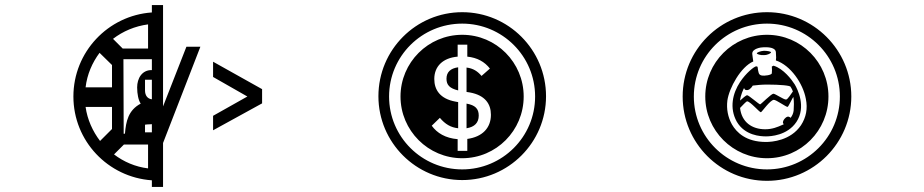

<svg xmlns="http://www.w3.org/2000/svg" viewBox="-20 -769 3640 756"><path d="M374 -214C345 -252 324 -298 317 -348H421V-261ZM563 -200V-106C513 -112 467 -132 429 -161L468 -200ZM317 -425C323 -476 343 -522 372 -561L421 -513V-425ZM466 -536H578V-493C539 -494 520 -460 520 -425C520 -399 525 -374 534 -361C485 -335 476 -291 472 -243L467 -242ZM551 -455H578V-378C561 -380 551 -393 551 -413ZM551 -278C551 -278 563 -280 578 -280V-248H551ZM425 -616C464 -646 511 -666 563 -673V-578H463ZM269 -389C269 -214 405 -71 578 -59V-33H622V-206L769 -585H714L622 -350V-749H578V-720C405 -708 269 -564 269 -389ZM1012 -362V-418L819 -526V-466L954 -389L819 -313V-256Z M1782 -175V-221C1734 -225 1701 -245 1680 -274L1712 -305C1733 -280 1755 -267 1784 -264V-367L1773 -369C1713 -380 1690 -415 1690 -458C1690 -508 1724 -541 1782 -546V-593H1820V-546C1859 -542 1888 -526 1909 -499L1876 -470C1861 -488 1843 -500 1817 -503V-407L1830 -405C1890 -394 1913 -360 1913 -317C1913 -265 1879 -230 1820 -222V-175ZM1512 -389C1512 -548 1641 -676 1800 -676C1958 -676 2087 -548 2087 -389C2087 -230 1958 -102 1800 -102C1641 -102 1512 -230 1512 -389ZM1738 -459C1738 -434 1751 -421 1784 -413V-504C1754 -500 1738 -485 1738 -459ZM1557 -389C1557 -255 1666 -146 1800 -146C1934 -146 2042 -255 2042 -389C2042 -523 1934 -632 1800 -632C1666 -632 1557 -523 1557 -389ZM1470 -390C1470 -208 1618 -60 1800 -60C1982 -60 2130 -208 2130 -390C2130 -573 1982 -721 1800 -721C1618 -721 1470 -573 1470 -390ZM1865 -314C1865 -341 1851 -355 1817 -361V-264C1849 -269 1865 -286 1865 -314Z M2922 -394C2917 -394 2903 -381 2894 -373C2896 -395 2907 -417 2910 -423C2910 -420 2911 -419 2912 -418C2913 -416 2914 -415 2916 -415C2928 -411 2938 -422 2944 -432C2960 -434 2979 -436 3001 -436C3052 -436 3093 -432 3093 -427C3097 -421 3100 -415 3102 -409C3097 -403 3082 -377 3075 -377C3065 -377 3033 -400 3025 -400C3016 -399 2977 -359 2973 -358C2969 -358 2928 -394 2922 -394ZM2712 -389C2712 -548 2841 -676 3000 -676C3158 -676 3287 -548 3287 -389C3287 -230 3158 -102 3000 -102C2841 -102 2712 -230 2712 -389ZM3153 -380C3161 -341 3154 -307 3134 -276C3093 -215 3019 -210 2996 -210C2917 -210 2880 -248 2862 -279C2846 -308 2840 -340 2844 -373C2851 -423 2897 -506 2946 -527C2944 -537 2943 -552 2942 -557V-558C2942 -577 2974 -583 2988 -583C2997 -583 3007 -583 3015 -581C3020 -580 3034 -576 3035 -564L3036 -542C3036 -538 3035 -535 3035 -531C3093 -512 3142 -440 3153 -380ZM3104 -387C3107 -368 3106 -349 3105 -334C3104 -324 3100 -314 3093 -305C3090 -308 3083 -314 3073 -305C3066 -299 3063 -292 3063 -288C3062 -284 3064 -281 3067 -281C3065 -279 3063 -278 3060 -277C3042 -269 3021 -260 2993 -260C2941 -260 2900 -288 2894 -344C2904 -354 2918 -370 2922 -370C2935 -369 2970 -327 2976 -327C2980 -328 3012 -375 3027 -376C3036 -376 3075 -348 3081 -348C3085 -349 3100 -384 3104 -387ZM2988 -569C2973 -568 2960 -562 2960 -559C2960 -556 2973 -551 2988 -552C3004 -552 3016 -560 3016 -563C3016 -566 3003 -569 2988 -569ZM2757 -389C2757 -255 2866 -146 3000 -146C3134 -146 3242 -255 3242 -389C3242 -523 3134 -632 3000 -632C2866 -632 2757 -523 2757 -389ZM2668 -389C2668 -206 2816 -57 3000 -57C3183 -57 3332 -206 3332 -389C3332 -572 3183 -721 3000 -721C2816 -721 2668 -572 2668 -389ZM2963 -506C2960 -507 2959 -508 2958 -508C2949 -507 2917 -481 2894 -446C2865 -402 2851 -344 2881 -290C2913 -235 2975 -232 2996 -232C3013 -232 3080 -235 3116 -289C3155 -348 3121 -417 3109 -437C3097 -456 3065 -498 3027 -510C3025 -511 3024 -509 3019 -507C3020 -501 3020 -486 3019 -480C3018 -474 2991 -469 2978 -472C2967 -475 2966 -483 2963 -506Z"/></svg>

Font: CryptoKit_GRILLE 1.4
Style: Regular
Weight: 400
Monospace: yes
Designer: Oceane Juvin
Foundry: http://www.head-geneve.ch
Version: Version 1.004